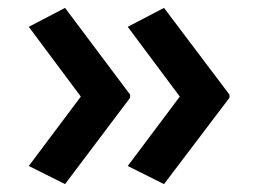

<svg xmlns="http://www.w3.org/2000/svg" viewBox="-20 -508 646 487"><path d="M304 -87 396 -41 562 -260V-268L396 -488L304 -440L436 -263ZM53 -87 145 -41 310 -260V-268L145 -488L53 -440L185 -263Z"/></svg>

Font: Mission Medium
Style: Regular
Weight: 500
Version: Version 1.000;FEAKit 1.0